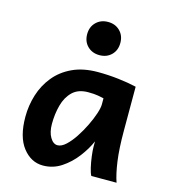

<svg xmlns="http://www.w3.org/2000/svg" viewBox="-114 -853 841 955"><g transform="rotate(15 306.5 -375.0)"><path d="M571.8 0H441.9Q435.1 -11.7 428.7 -38.8Q422.4 -65.9 418.7 -95.5Q415 -125 415 -143.1V-170.9Q397 -128.9 364.7 -86.7Q332.5 -44.4 289.6 -16.1Q246.6 12.2 195.3 12.2Q133.8 12.2 91.3 -42.2Q48.8 -96.7 48.8 -200.2Q48.8 -258.3 65.9 -313.2Q83 -368.2 118.7 -412.1Q154.3 -456.1 209.5 -481.9Q264.6 -507.8 340.3 -507.8Q393.6 -507.8 446 -501.7Q498.5 -495.6 540 -485.8V-258.8Q540 -166.5 548.8 -103.8Q557.6 -41 571.8 0ZM400.4 -356.4V-388.7Q390.1 -391.1 370.6 -394.8Q351.1 -398.4 319.8 -398.4Q268.6 -398.4 239.3 -370.1Q210 -341.8 197.8 -296.4Q185.5 -251 185.5 -200.2Q185.5 -157.2 201.4 -130.6Q217.3 -104 239.3 -104Q259.8 -104 282 -124.5Q304.2 -145 325.2 -176.8Q346.2 -208.5 363.3 -243.7Q380.4 -278.8 390.4 -309.3Q400.4 -339.8 400.4 -356.4ZM239.3 -676.3Q239.3 -713.9 263.4 -737.8Q287.6 -761.7 324.7 -761.7Q362.3 -761.7 386.2 -737.8Q410.2 -713.9 410.2 -676.3Q410.2 -638.2 386.2 -614.5Q362.3 -590.8 324.7 -590.8Q287.6 -590.8 263.4 -614.5Q239.3 -638.2 239.3 -676.3Z"/></g></svg>

Font: Andika
Style: Bold
Weight: 700
Designer: Victor Gaultney, Annie Olsen, Julie Remington, Don Collingsworth, Eric Hays, Becca Hirsbrunner
Foundry: SIL International
Version: Version 6.101